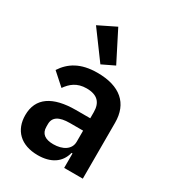

<svg xmlns="http://www.w3.org/2000/svg" viewBox="-195 -914 935 1035"><g transform="rotate(30 272.5 -396.5)"><path d="M125 -752 233 -805 328 -618 251 -581ZM261 -534C156 -534 96 -494 57 -434L133 -366C158 -402 192 -432 252 -432C320 -432 349 -399 349 -340V-302H260C117 -302 37 -250 37 -142C37 -49 96 12 203 12C282 12 338 -22 355 -90H361V0H477V-348C477 -468 402 -534 261 -534ZM349 -156C349 -107 303 -81 246 -81C195 -81 167 -101 167 -144V-161C167 -204 200 -225 267 -225H349V-156Z"/></g></svg>

Font: Plexus Sans SemiBold
Style: Regular
Weight: 600
Version: Version 2.001;PS 002.001;hotconv 1.0.70;makeotf.lib2.5.58329